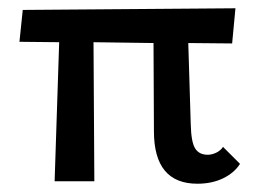

<svg xmlns="http://www.w3.org/2000/svg" viewBox="-20 -438 632 464"><path d="M560 -42Q546 -20 519 -7Q492 6 457 6Q352 6 352 -121L351 -334L206 -336L208 0H112L123 -336L27 -337L35 -414L549 -418L541 -333L435 -334L441 -137Q442 -95 451.5 -79.5Q461 -64 482 -64Q492 -64 502.5 -69Q513 -74 519 -83Z"/></svg>

Font: Ysabeau Semibold
Style: Regular
Weight: 600
Designer: Christian Thalmann (Catharsis Fonts)
Version: Version 0.003